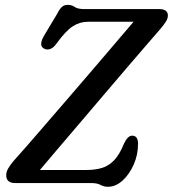

<svg xmlns="http://www.w3.org/2000/svg" viewBox="-20 -736 695 772"><path d="M345 0H41Q5 0 5 -31.5Q5 -45.5 13.2 -59.2Q21.5 -73 33 -87Q50.5 -106 85.5 -146.2Q120.5 -186.5 166.5 -239.8Q212.5 -293 263 -351.5Q313.5 -410 362 -466.8Q410.5 -523.5 451 -571Q491.5 -618.5 517 -648.5H334Q300.5 -648.5 272.2 -630Q244 -611.5 208.5 -562.5Q195.5 -544 182.5 -539.2Q169.5 -534.5 158.5 -540Q134.5 -550.5 155 -589L209 -679Q219.5 -700 229 -708.2Q238.5 -716.5 251.5 -716.5Q268.5 -716.5 280.5 -708Q292.5 -699.5 318.5 -699.5H619.5Q655.5 -699.5 655 -673Q655 -661.5 646.2 -647.8Q637.5 -634 623 -617.5Q609.5 -602 576.2 -563.5Q543 -525 497.5 -472Q452 -419 401.2 -359.2Q350.5 -299.5 300.8 -241.2Q251 -183 209 -133.5Q167 -84 140.5 -52.5H327Q361.5 -52.5 389 -60.5Q416.5 -68.5 438.5 -91.2Q460.5 -114 478.5 -158.5Q493.5 -190.5 511.5 -190.5Q535 -190.5 535 -157.5Q535 -113.5 517.5 -74Q500 -34.5 472.5 -9.8Q445 15 414.5 15Q397 15 384 7.5Q371 0 345 0Z"/></svg>

Font: Fraunces 72pt SuperSoft
Style: Italic
Weight: 400
Italic angle: -16°
Version: Version 1.000;[b76b70a41]